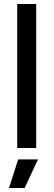

<svg xmlns="http://www.w3.org/2000/svg" viewBox="-20 -740 268 960"><path d="M66 -720H161V0H66ZM71 57H170L103 200H25Z"/></svg>

Font: Oak Sans Medium
Style: Regular
Weight: 500
Designer: Erik Kennedy, Walven
Foundry: Erik Kennedy, Walven
Version: Version 1.000